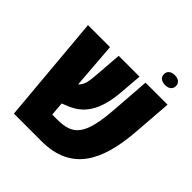

<svg xmlns="http://www.w3.org/2000/svg" viewBox="-203 -882 1017 1017"><g transform="rotate(45 305.5 -373.5)"><path d="M523 -673C548 -673 568 -685 568 -710C568 -735 548 -747 523 -747C498 -747 478 -735 478 -710C478 -685 498 -673 523 -673ZM64 0H271C494 0 571 -155 589 -386L606 -609H441L425 -392C410 -182 363 -140 248 -140H211L205 -217L235 -229C319 -262 374 -329 386 -484L396 -609H240L228 -452C224 -402 219 -371 195 -350L175 -609H10Z"/></g></svg>

Font: Noto Sans Hebrew ExtraCondensed Black
Style: Regular
Weight: 900
Width: 2
Designer: Monotype Design Team
Foundry: Monotype Imaging Inc.
Version: Version 2.004